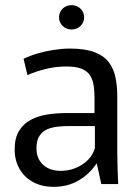

<svg xmlns="http://www.w3.org/2000/svg" viewBox="-20 -721 548 752"><path d="M190.2 10.8Q143.6 10.8 109.3 -8.1Q74.9 -26.9 56.2 -60.1Q37.4 -93.2 37.4 -135.6Q37.4 -180.7 54.9 -208.9Q72.3 -237.1 101.5 -252.2Q130.7 -267.3 166.8 -272.8Q202.9 -278.2 239.9 -278.2H350.1V-341.5Q350.1 -365.9 346.7 -387.3Q343.3 -408.6 332.7 -425.5Q322.1 -442.4 299.8 -451.5Q277.6 -460.6 239.8 -460.6Q198.9 -460.6 159.4 -450.9Q119.8 -441.2 87.4 -426.9L72.3 -490.8Q98.7 -503.3 129.4 -512.2Q160.1 -521.1 192.3 -525.9Q224.5 -530.8 253.8 -530.8Q313.7 -530.8 350.7 -516.5Q387.6 -502.3 406.7 -476.6Q425.7 -451 432.5 -417.1Q439.3 -383.3 439.3 -344.4V-128.2Q439.3 -98.6 440.4 -63.4Q441.5 -28.1 442.9 0H376.7L359.3 -80.1H357.5Q331.6 -39.9 288.5 -14.6Q245.4 10.8 190.2 10.8ZM218.2 -51.8Q263.3 -51.8 301.8 -76.4Q340.2 -101 351.7 -141.1V-227.3H251.7Q231.9 -227.3 209.4 -225.3Q186.9 -223.3 167.1 -215.5Q147.3 -207.6 135.1 -189.7Q122.8 -171.8 122.8 -140.7Q122.8 -99.3 148.9 -75.5Q175 -51.8 218.2 -51.8ZM260.3 -605.6Q239.2 -605.6 225.2 -619.4Q211.2 -633.3 211.2 -653.2Q211.2 -673.2 225.2 -687Q239.2 -700.8 260.3 -700.8Q281.4 -700.8 295.5 -687Q309.5 -673.2 309.5 -653.2Q309.5 -633.3 295.5 -619.4Q281.4 -605.6 260.3 -605.6Z"/></svg>

Font: Murecho Thin
Style: Regular
Weight: 100
Designer: Neil Summerour
Foundry: Positype
Version: Version 1.010